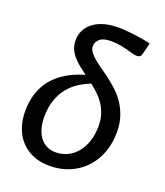

<svg xmlns="http://www.w3.org/2000/svg" viewBox="-135 -816 785 913"><g transform="rotate(20 257.5 -359.0)"><path d="M458 -647.5Q455 -635 449.2 -631Q443.5 -627 432 -627Q425 -627 411.2 -630.8Q397.5 -634.5 379.5 -639.2Q361.5 -644 340.2 -647.8Q319 -651.5 298 -651.5Q257.5 -651.5 239.8 -636Q222 -620.5 222 -599.5Q222 -583.5 232.8 -569.2Q243.5 -555 260.8 -540.8Q278 -526.5 300.2 -511.2Q322.5 -496 345.8 -478Q369 -460 391.5 -438.5Q414 -417 431.2 -389.8Q448.5 -362.5 459.2 -329Q470 -295.5 470 -253.5Q470 -196.5 452 -148.8Q434 -101 401.2 -66.5Q368.5 -32 322.8 -12.8Q277 6.5 221.5 6.5Q174 6.5 137.5 -9.2Q101 -25 76 -52.8Q51 -80.5 38.2 -117.8Q25.5 -155 25.5 -198Q25.5 -397 236.5 -459Q216.5 -473.5 198.2 -488.2Q180 -503 166 -519.2Q152 -535.5 143.8 -554.8Q135.5 -574 135.5 -597.5Q135.5 -625 146.8 -648Q158 -671 179.8 -688Q201.5 -705 233.5 -714.5Q265.5 -724 307.5 -724Q326 -724 347.2 -722.2Q368.5 -720.5 390.5 -717.8Q412.5 -715 433.5 -711.2Q454.5 -707.5 472 -703ZM378 -250Q378 -282.5 369.8 -308.8Q361.5 -335 347.5 -356.5Q333.5 -378 315 -395.8Q296.5 -413.5 276.5 -429Q245.5 -417.5 217.2 -399Q189 -380.5 167.2 -353.5Q145.5 -326.5 132.8 -289.2Q120 -252 120 -203Q120 -175 126.5 -149.8Q133 -124.5 146.2 -105.5Q159.5 -86.5 180 -75.2Q200.5 -64 228.5 -64Q259.5 -64 286.8 -77Q314 -90 334.2 -114Q354.5 -138 366.2 -172.5Q378 -207 378 -250Z"/></g></svg>

Font: Lato Medium
Style: Italic
Weight: 500
Italic angle: -7°
Designer: Lukasz Dziedzic
Foundry: tyPoland Lukasz Dziedzic
Version: Version 2.006; 2014-01-15